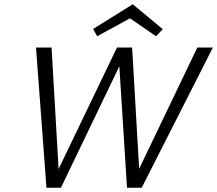

<svg xmlns="http://www.w3.org/2000/svg" viewBox="-20 -881 1019 901"><path d="M590 -795 436 -711 417 -745 603 -861 744 -744 712 -711ZM906 -658H979L645 0H576L540 -570L266 0H198L149 -658H222L255 -88L529 -658H600L633 -89Z"/></svg>

Font: EauTest
Style: Italic
Weight: 400
Italic angle: -12°
Designer: Christian Thalmann (Catharsis Fonts)
Version: Version 0.001;PS 000.001;hotconv 1.0.88;makeotf.lib2.5.64775